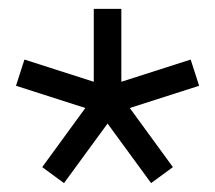

<svg xmlns="http://www.w3.org/2000/svg" viewBox="-20 -884 484 432"><path d="M124 -472 75 -508 172 -641 16 -691 35 -750 191 -700V-864H253V-700L409 -750L428 -691L272 -641L369 -508L320 -472L222 -606Z"/></svg>

Font: Zaghawa Beria
Style: Regular
Weight: 400
Designer: Anonymous
Foundry: Designed by a volunteer who chooses to remain anonymous, in cooperation with SIL International and the Mission Protestan
Version: Version 1.001